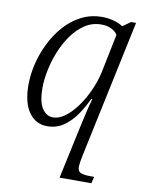

<svg xmlns="http://www.w3.org/2000/svg" viewBox="-87 -608 694 911"><g transform="rotate(10 259.5 -153.0)"><path d="M313 12Q318 -11 325 -43Q332 -75 339.5 -106Q347 -137 352 -154H347Q328 -112 302 -74.5Q276 -37 241.5 -13.5Q207 10 163 10Q108 10 75 -36Q42 -82 42 -169Q42 -216 54 -267.5Q66 -319 90 -368.5Q114 -418 149 -458Q184 -498 230 -522Q276 -546 332 -546Q358 -546 385 -539Q412 -532 432 -519L470 -546H494L353 119Q349 137 347 151.5Q345 166 345 173Q345 195 360 201.5Q375 208 407 208H425L417 240H264ZM183 -36Q212 -36 241.5 -58Q271 -80 297.5 -116.5Q324 -153 344 -197.5Q364 -242 374 -287L412 -473Q405 -488 383.5 -499Q362 -510 334 -510Q290 -510 254.5 -486.5Q219 -463 192 -425Q165 -387 146.5 -341Q128 -295 119 -249Q110 -203 110 -166Q110 -99 130.5 -67.5Q151 -36 183 -36Z"/></g></svg>

Font: Noto Serif Light
Style: Italic
Weight: 300
Italic angle: -12°
Designer: Monotype Design Team
Foundry: Monotype Imaging Inc.
Version: Version 2.013